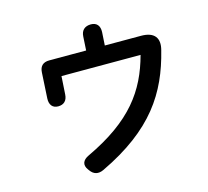

<svg xmlns="http://www.w3.org/2000/svg" viewBox="-119 -975 1239 1142"><g transform="rotate(-15 500.0 -404.0)"><path d="M294 -8 299 -1C320 29 348 36 382 20C714 -138 837 -331 899 -579C918 -650 888 -693 805 -693H582L587 -774C589 -813 570 -836 534 -836C497 -836 474 -816 472 -778L467 -693H240C202 -693 181 -674 179 -635L170 -477C168 -438 187 -415 221 -415C256 -415 277 -435 279 -473L286 -584H773C717 -377 607 -221 320 -86C281 -68 271 -39 294 -8Z"/></g></svg>

Font: 寒蝉团圆体 Round
Style: Regular
Weight: 500
Designer: 寒蝉字型
Version: Version 2.700;Glyphs 3.1.1 (3135)